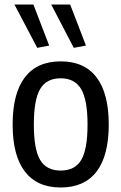

<svg xmlns="http://www.w3.org/2000/svg" viewBox="-20 -822 538 851"><path d="M145 -610 44 -802H128L198 -620ZM307 -610 207 -802H291L361 -620ZM249 9Q144 9 90 -62Q36 -133 36 -270Q36 -408 90 -479Q144 -550 249 -550Q354 -550 408 -479Q462 -408 462 -270Q462 -132 408 -61.5Q354 9 249 9ZM249 -66Q312 -66 340 -113Q368 -160 368 -270Q368 -380 339.5 -427.5Q311 -475 249 -475Q186 -475 158 -427.5Q130 -380 130 -270Q130 -160 158 -113Q186 -66 249 -66Z"/></svg>

Font: Encode Sans Compressed
Style: Medium
Weight: 500
Designer: Pablo Impallari, Andres Torresi
Foundry: Pablo Impallari, Andres Torresi
Version: Version 1.000; ttfautohint (v1.00) -l 8 -r 50 -G 200 -x 14 -